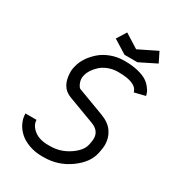

<svg xmlns="http://www.w3.org/2000/svg" viewBox="-201 -965 1003 1097"><g transform="rotate(30 300.0 -416.5)"><path d="M245.1 -61H257.3Q324.2 -61 380.9 -99.1Q437.5 -137.2 446.3 -181.6L449.2 -196.3Q452.1 -211.9 452.1 -224.1Q452.1 -274.9 394.5 -295.9L219.7 -361.3Q146 -388.7 146 -488.3Q146 -501 148.4 -512.2L151.9 -526.9Q158.7 -556.6 177.7 -585.7Q196.8 -614.7 225.3 -639.9Q253.9 -665 294.7 -680.4Q335.4 -695.8 381.3 -695.8H386.2Q433.6 -695.8 470.5 -686.8Q507.3 -677.7 527.6 -665.5Q547.9 -653.3 562.3 -635.7Q576.7 -618.2 581.3 -607.2Q585.9 -596.2 588.9 -583.5L517.6 -565.9Q503.9 -622.6 386.2 -622.6H381.3Q348.6 -622.6 319.3 -611.3Q290 -600.1 270.8 -582.5Q251.5 -564.9 239.3 -546.4Q227.1 -527.8 223.1 -511.2L219.7 -496.6Q219.2 -494.6 219.2 -488.3Q219.2 -469.2 227.8 -451.2Q236.3 -433.1 245.1 -429.7L419.9 -364.3Q475.1 -343.8 500.2 -306.9Q525.4 -270 525.4 -224.1Q525.4 -206.1 520.5 -181.6L517.6 -167Q503.4 -97.2 427.5 -42.5Q351.6 12.2 257.3 12.2H245.1Q198.7 12.2 159.7 -2Q120.6 -16.1 95.2 -39.3Q69.8 -62.5 55.9 -91.8Q42 -121.1 42 -152.3H115.2Q115.2 -117.2 149.9 -89.1Q184.6 -61 245.1 -61ZM406.2 -786.1 526.4 -845.2 558.6 -779.8 449.7 -725.6H364.7L274.9 -781.2L314 -843.8Z"/></g></svg>

Font: Anka/Coder
Style: Italic
Weight: 400
Italic angle: -12°
Monospace: yes
Version: Version 001.100